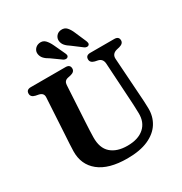

<svg xmlns="http://www.w3.org/2000/svg" viewBox="-212 -1080 1186 1252"><g transform="rotate(-30 381.0 -453.5)"><path d="M591 -298.5 573.5 -586.5Q571 -624.5 537.5 -632L516 -636.5Q484 -644.5 484 -670Q484 -700 518.5 -700H698.5Q733 -700 733 -670Q733 -646 700.5 -637L679.5 -632Q638.5 -621.5 641.5 -582L660.5 -299Q664.5 -249 665.5 -199Q667 -136 636.2 -87Q605.5 -38 542.8 -10Q480 18 385 18Q245.5 18 173 -40.2Q100.5 -98.5 102.5 -199.5Q102.5 -219 104.8 -254.5Q107 -290 109 -324L124.5 -593.5Q126 -624.5 91.5 -632L69 -636.5Q36.5 -644 36.5 -670Q36.5 -700 71 -700H331.5Q366 -700 366 -670Q366 -645 333.5 -637L310.5 -632Q282 -625.5 280.5 -595L265 -322Q263 -288.5 262 -261.5Q261 -234.5 260.5 -213Q259 -132 303.2 -92.8Q347.5 -53.5 426.5 -53.5Q508 -53.5 552.5 -93.2Q597 -133 595 -202.5Q594.5 -236.5 593.2 -258Q592 -279.5 591 -298.5ZM499 -860.5 534.5 -778.5Q538 -769 538.8 -761.5Q539.5 -754 533.5 -748.5Q527.5 -743.5 518.8 -744.2Q510 -745 502.5 -750L431.5 -803.5Q407.5 -818.5 394.8 -833.5Q382 -848.5 379.5 -869Q377.5 -889.5 390.5 -905.8Q403.5 -922 426.5 -924.5Q454 -927 470.2 -909Q486.5 -891 499 -860.5ZM337 -860.5 375 -779Q379 -770.5 380.2 -763Q381.5 -755.5 375.5 -749.5Q370 -744 361.2 -744.2Q352.5 -744.5 344.5 -749L272.5 -800.5Q248 -814 234.5 -828.5Q221 -843 217.5 -863Q214 -883.5 226.5 -900.2Q239 -917 261.5 -921Q288.5 -925 305.8 -907.8Q323 -890.5 337 -860.5Z"/></g></svg>

Font: Fraunces 9pt S050 SemiBold
Style: Regular
Weight: 600
Version: Version 1.000; ttfautohint (v1.8.3)